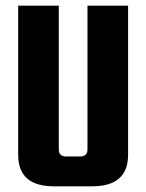

<svg xmlns="http://www.w3.org/2000/svg" viewBox="-20 -656 515 676"><path d="M288 -636H431V-111Q431 0 304 0H170Q44 0 44 -111V-636H187V-130Q187 -105 213 -105H261Q288 -105 288 -130Z"/></svg>

Font: Teko Semibold
Style: Regular
Weight: 600
Designer: Manushi Parikh, Jonny Pinhorn
Foundry: Indian Type Foundry
Version: Version 1.105;PS 1.0;hotconv 1.0.78;makeotf.lib2.5.61930; tt